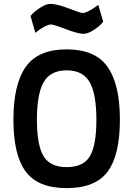

<svg xmlns="http://www.w3.org/2000/svg" viewBox="-20 -957 686 988"><path d="M323 -97Q409 -97 442.5 -153Q476 -209 476 -341Q476 -473 441.5 -534Q407 -595 323 -595Q239 -595 204.5 -534Q170 -473 170 -341Q170 -210 204 -153.5Q238 -97 323 -97ZM49 -341Q49 -523 112.5 -613Q176 -703 323 -703Q470 -703 533.5 -613Q597 -523 597 -341Q597 -159 534 -74Q471 11 323 11Q175 11 112 -74.5Q49 -160 49 -341ZM486 -932 511 -845Q505 -838 495 -827.5Q485 -817 458 -800Q431 -783 409 -783Q382 -783 319 -807Q256 -831 242 -831Q230 -831 210 -820.5Q190 -810 176 -799L162 -788L137 -875Q143 -882 153.5 -892.5Q164 -903 191 -920Q218 -937 240 -937Q273 -937 334 -913.5Q395 -890 406 -890Q417 -890 437 -900.5Q457 -911 472 -922Z"/></svg>

Font: TypoPRO Titillium Maps
Style: 800 wt
Weight: 800
Designer: Campivisivi
Foundry: Accademia di Belle Arti di Urbino and students of MA course of Visual design
Version: Version 001.001